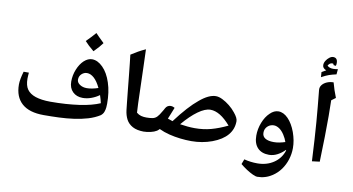

<svg xmlns="http://www.w3.org/2000/svg" viewBox="-96 -1135 2905 1581"><g transform="rotate(10 1356.0 -345.0)"><path d="M307 0Q186 0 124.5 -55Q63 -110 63 -213Q63 -234 68 -261.5Q73 -289 83 -323H127Q126 -310 125 -297Q124 -284 124 -273Q124 -215 147 -183Q170 -151 217 -135Q241 -127 272.5 -122.5Q304 -118 343 -118Q408 -118 468.5 -122Q529 -126 582 -133.5Q635 -141 678.5 -152.5Q722 -164 754 -178Q751 -193 746.5 -209Q742 -225 736 -243Q708 -222 671.5 -208.5Q635 -195 599 -195Q547 -195 515 -226.5Q483 -258 483 -312Q483 -365 503 -414Q523 -463 554 -492Q587 -522 621 -522Q668 -522 712 -478Q756 -434 781 -357Q794 -318 800 -274.5Q806 -231 806 -183Q806 -171 804.5 -152.5Q803 -134 796 -114.5Q789 -95 771 -81Q728 -54 674.5 -38Q621 -22 560 -13.5Q499 -5 435 -2.5Q371 0 307 0ZM618 -280Q638 -280 662 -284.5Q686 -289 713 -298Q688 -351 659 -377Q630 -403 600 -403Q575 -403 555 -384.5Q535 -366 535 -337Q535 -313 559.5 -296.5Q584 -280 618 -280ZM620 -589Q569 -631 543 -661Q566 -684 584.5 -703.5Q603 -723 618 -741Q629 -729 647 -711Q665 -693 690 -669Q678 -652 660.5 -632Q643 -612 620 -589Z M1145 -9Q1085 -9 1048.5 -29Q1012 -49 994.5 -82.5Q977 -116 972 -159Q970 -178 965 -222.5Q960 -267 954.5 -324Q949 -381 943 -439Q937 -497 932 -544Q927 -591 924 -614Q953 -633 982.5 -649.5Q1012 -666 1043 -680Q1046 -605 1048 -530.5Q1050 -456 1052.5 -381Q1055 -306 1057 -231L1061 -153Q1079 -138 1099 -132.5Q1119 -127 1147 -127Q1153 -127 1153 -119V-17Q1153 -9 1145 -9Z M1541 0Q1497 0 1449 -5.5Q1401 -11 1355 -22.5Q1309 -34 1269 -53Q1265 -49 1260.5 -44.5Q1256 -40 1250 -36Q1229 -23 1198.5 -16Q1168 -9 1136 -9Q1128 -9 1128 -17V-119Q1128 -127 1136 -127Q1174 -127 1195.5 -131.5Q1217 -136 1232 -151.5Q1247 -167 1265 -199Q1269 -206 1273.5 -213Q1278 -220 1282 -229Q1297 -256 1327 -256Q1342 -256 1359 -246Q1349 -221 1339.5 -197Q1330 -173 1320 -149Q1331 -145 1341 -142Q1351 -139 1361 -135Q1464 -272 1543 -336Q1619 -400 1678 -400Q1703 -400 1733.5 -385Q1764 -370 1794 -346Q1824 -322 1846 -294Q1880 -253 1880 -226Q1880 -160 1838.5 -110.5Q1797 -61 1714 -30Q1632 0 1541 0ZM1551 -110Q1623 -110 1686 -127Q1749 -144 1822 -179Q1777 -231 1735 -256.5Q1693 -282 1653 -282Q1609 -282 1550.5 -240Q1492 -198 1427 -121Q1459 -116 1490 -113Q1521 -110 1551 -110Z M2126 195Q2114 195 2089 183.5Q2064 172 2035.5 153.5Q2007 135 1982 114L1998 72Q2025 79 2052.5 82.5Q2080 86 2108 86Q2186 86 2244 47.5Q2302 9 2324 -58L2323 -65Q2294 -35 2260 -17.5Q2226 0 2191 0Q2129 0 2095 -36Q2061 -72 2061 -138Q2061 -194 2082 -247.5Q2103 -301 2137 -333Q2170 -366 2207 -366Q2250 -366 2288.5 -326.5Q2327 -287 2352 -219Q2364 -185 2370 -153Q2376 -121 2376 -89Q2376 -39 2361 8Q2346 55 2318.5 93Q2291 131 2252 157Q2195 195 2126 195ZM2211 -110Q2234 -110 2257.5 -114.5Q2281 -119 2306 -127Q2297 -155 2278 -184.5Q2259 -214 2236 -230Q2212 -246 2190 -246Q2165 -246 2146 -232.5Q2127 -219 2119 -198Q2115 -186 2115 -171Q2115 -141 2140 -125.5Q2165 -110 2211 -110Z M2549 -9Q2544 -112 2539 -190Q2534 -268 2529 -333.5Q2524 -399 2518 -461Q2512 -523 2505 -595Q2502 -620 2516.5 -639Q2531 -658 2556.5 -669Q2582 -680 2612 -680Q2620 -649 2630.5 -618Q2641 -587 2653 -557L2618 -531Q2620 -476 2620 -399.5Q2620 -323 2618.5 -227Q2617 -131 2613 -17ZM2502 -704 2499 -746 2535 -767Q2503 -779 2503 -806Q2503 -824 2514 -842Q2525 -860 2541.5 -872.5Q2558 -885 2573 -885Q2610 -885 2610 -840Q2610 -825 2606 -817L2586 -820V-823Q2586 -828 2583 -830Q2580 -832 2574 -832Q2564 -832 2555 -826Q2546 -820 2539 -807Q2557 -789 2589 -789Q2597 -789 2607 -790Q2617 -791 2628 -793L2624 -749Q2588 -741 2563.5 -732.5Q2539 -724 2502 -704Z"/></g></svg>

Font: Noto Naskh Arabic
Style: Bold
Weight: 700
Designer: Monotype Design Team, David Williams, Mohamad Dakak and Nizar Qandah
Foundry: Monotype Imaging Inc.
Version: Version 2.016